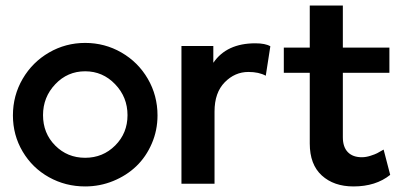

<svg xmlns="http://www.w3.org/2000/svg" viewBox="-20 -667 1466 697"><path d="M26.9 -248Q26.9 -320.3 62.3 -380.9Q97.7 -441.4 158 -476.3Q218.3 -511.2 289.1 -511.2Q360.4 -511.2 420.9 -476.3Q481.4 -441.4 516.6 -380.9Q551.8 -320.3 551.8 -248Q551.8 -193.8 531 -145.8Q510.3 -97.7 474.9 -63.7Q439.5 -29.8 391.1 -10Q342.8 9.8 289.1 9.8Q217.8 9.8 157.7 -23.7Q97.7 -57.1 62.3 -116.7Q26.9 -176.3 26.9 -248ZM136.2 -249Q136.2 -183.1 180.4 -138.7Q224.6 -94.2 289.1 -94.2Q353.5 -94.2 398.2 -138.9Q442.9 -183.6 442.9 -249Q442.9 -314.5 397.9 -361.3Q353 -408.2 289.1 -408.2Q225.1 -408.2 180.7 -361.3Q136.2 -314.5 136.2 -249Z M906.7 -509.8Q943.4 -509.8 961.4 -499L944.8 -392.1Q919.9 -405.8 881.8 -405.8Q832.5 -405.8 795.7 -368.2Q758.8 -330.6 758.8 -262.2V0H638.7V-500H754.4V-439Q802.7 -509.8 906.7 -509.8Z M1224.6 -168.9Q1224.6 -133.3 1242.7 -114.7Q1260.7 -96.2 1293.5 -96.2Q1308.6 -96.2 1325.2 -101.6Q1341.8 -106.9 1349.1 -110.8Q1356.4 -114.7 1372.6 -124L1396.5 -32.2Q1344.2 9.8 1263.2 9.8Q1191.9 9.8 1148.2 -30Q1104.5 -69.8 1104.5 -146V-402.8H1010.3V-494.1H1104.5V-647H1224.6V-494.1H1393.6V-402.8H1224.6Z"/></svg>

Font: Human Sans Medium
Style: Regular
Weight: 500
Designer: Tim Radville
Foundry: Continuum
Version: Version 1.000;FEAKit 1.0